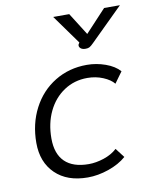

<svg xmlns="http://www.w3.org/2000/svg" viewBox="-84 -800 698 873"><g transform="rotate(-10 265.0 -363.0)"><path d="M47 -185Q47 -273 84 -344Q121 -415 186.5 -455Q252 -495 334 -495Q378 -495 420 -480Q462 -465 485 -439L448 -388Q432 -408 398.5 -422Q365 -436 326 -436Q266 -436 218.5 -404.5Q171 -373 144.5 -318Q118 -263 118 -193Q118 -122 155.5 -85.5Q193 -49 266 -49Q299 -49 335.5 -61Q372 -73 397 -96L430 -53Q397 -24 347.5 -7Q298 10 251 10Q156 10 101.5 -43Q47 -96 47 -185ZM313 -588Q313 -593 316 -596L319 -601L222 -736H296L361 -633L457 -736H530L379 -587Q368 -576 361 -572Q354 -568 343 -568Q328 -568 320.5 -574Q313 -580 313 -588Z"/></g></svg>

Font: Niramit Light
Style: Italic
Weight: 300
Italic angle: -10°
Designer: Katatrad Aksorn Co.,Ltd.
Foundry: Cadson Demak Co.,Ltd.
Version: Version 1.000; ttfautohint (v1.6)